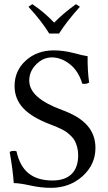

<svg xmlns="http://www.w3.org/2000/svg" viewBox="-20 -903 525 933"><path d="M46.9 -13.2Q42 -81.1 26.9 -165Q35.6 -169.9 45.9 -169.9Q55.2 -169.9 60.1 -168Q75.7 -95.7 118.9 -60.8Q162.1 -25.9 234.9 -25.9Q295.9 -25.9 327.9 -57.4Q359.9 -88.9 359.9 -148.9Q359.9 -169.4 355.2 -187Q350.6 -204.6 344.2 -217.3Q337.9 -230 325.7 -241.7Q313.5 -253.4 304.2 -260.5Q294.9 -267.6 278.3 -275.6Q261.7 -283.7 252.7 -287.4Q243.7 -291 226.1 -297.9Q135.3 -332 93 -377.2Q50.8 -422.4 50.8 -484.9Q50.8 -559.1 105.2 -608.6Q159.7 -658.2 241.2 -658.2Q288.6 -658.2 337.6 -645.3Q386.7 -632.3 405.8 -629.9Q404.8 -560.5 413.1 -502Q400.9 -493.2 379.9 -496.1Q360.8 -559.1 318.8 -591.6Q276.9 -624 231.9 -624Q189 -624 155.5 -589.8Q122.1 -555.7 122.1 -512.2Q122.1 -468.8 161.4 -433.6Q200.7 -398.4 282.2 -368.2Q364.7 -338.4 404.3 -293.2Q443.8 -248 443.8 -184.1Q443.8 -103 380.9 -46.6Q317.9 9.8 227.1 9.8Q179.2 9.8 127.2 -1.7Q75.2 -13.2 46.9 -13.2ZM219.2 -740.2Q181.6 -801.3 118.2 -870.1L137.2 -882.8Q197.3 -841.8 243.2 -793Q286.6 -837.4 349.1 -882.8L368.2 -870.1Q303.7 -798.3 267.1 -740.2Z"/></svg>

Font: Common Serif
Style: Regular
Weight: 400
Designer: Philipp H. Poll, Khaled Hosny
Foundry: Stefan Peev, Context Ltd.
Version: Version 1.026